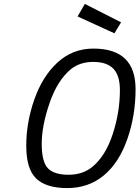

<svg xmlns="http://www.w3.org/2000/svg" viewBox="-20 -950 712 980"><path d="M413 -930 598 -836 564 -780 376 -866ZM451 -98Q519 -154 555.5 -266Q592 -378 592 -490Q592 -565 558.5 -599.5Q525 -634 456.5 -634Q388 -634 342 -597Q273 -540 233 -424Q193 -308 193 -215.5Q193 -123 225 -90.5Q257 -58 329.5 -58Q402 -58 451 -98ZM457 -702Q672 -702 672 -495Q672 -360 629.5 -239Q587 -118 509 -54Q431 10 323.5 10Q216 10 165 -38.5Q114 -87 114 -206Q114 -325 155.5 -443Q197 -561 274 -631.5Q351 -702 457 -702Z"/></svg>

Font: Titillium Web
Style: Italic
Weight: 400
Italic angle: -13°
Version: Version 1.002;PS 57.000;hotconv 1.0.70;makeotf.lib2.5.55311